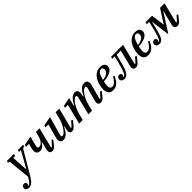

<svg xmlns="http://www.w3.org/2000/svg" viewBox="334 -2185 4050 4050"><g transform="rotate(-45 2358.5 -160.0)"><path d="M-3 212Q-44 212 -68.5 193Q-93 174 -93 143Q-93 115 -75 94Q-57 73 -26 73Q-1 73 13 87Q27 101 27 123Q27 137 21 150.5Q15 164 6 171L13 177Q46 163 76.5 129.5Q107 96 141 30L91 -472H49L61 -520H270L259 -472H201L224 -115H233L431 -472H375L387 -520H546L533 -472H494L175 67Q127 148 82 180Q37 212 -3 212Z M891 12Q851 12 833.5 -9Q816 -30 816 -56Q816 -67 818.5 -81Q821 -95 824 -106L866 -274L856 -277Q821 -220 785.5 -195.5Q750 -171 709 -171Q659 -171 633.5 -198.5Q608 -226 608 -270Q608 -289 611 -307.5Q614 -326 620 -350L645 -446H558L569 -491L775 -532L726 -343Q720 -320 717.5 -308Q715 -296 715 -285Q715 -247 753 -247Q777 -247 799.5 -259.5Q822 -272 841.5 -294Q861 -316 876 -346Q891 -376 900 -411L927 -520H1035L921 -63L939 -55L1043 -169L1073 -149L1008 -66Q973 -19 945 -3.5Q917 12 891 12Z M1222 12Q1175 12 1153.5 -13.5Q1132 -39 1132 -80Q1132 -95 1134.5 -111Q1137 -127 1142 -144L1225 -446H1138L1149 -491L1358 -532L1242 -113Q1239 -101 1239 -91Q1239 -63 1265 -63Q1289 -63 1319.5 -88.5Q1350 -114 1380 -157Q1410 -200 1436.5 -257.5Q1463 -315 1479 -379L1514 -520H1622L1507 -63L1525 -55L1629 -169L1659 -149L1594 -66Q1558 -18 1531 -3Q1504 12 1480 12Q1442 12 1426.5 -8.5Q1411 -29 1411 -54Q1411 -67 1414 -82Q1417 -97 1420 -108L1437 -175L1427 -178Q1407 -141 1386 -106.5Q1365 -72 1340.5 -46Q1316 -20 1287 -4Q1258 12 1222 12Z M2336 12Q2316 12 2302 6Q2288 0 2279 -9.5Q2270 -19 2266 -31Q2262 -43 2262 -56Q2262 -67 2264.5 -80.5Q2267 -94 2270 -105L2353 -407Q2356 -419 2356 -429Q2356 -457 2330 -457Q2305 -457 2274.5 -431.5Q2244 -406 2214 -363Q2184 -320 2158 -262.5Q2132 -205 2116 -141L2081 0H1973L2073 -405Q2077 -420 2077 -429Q2077 -457 2052 -457Q2028 -457 1998 -431.5Q1968 -406 1938 -363Q1908 -320 1881.5 -262.5Q1855 -205 1839 -141L1804 0H1696L1807 -446H1721L1732 -491L1928 -532L1881 -345L1891 -342Q1911 -379 1932 -413Q1953 -447 1977.5 -473.5Q2002 -500 2030.5 -516Q2059 -532 2094 -532Q2136 -532 2155.5 -507.5Q2175 -483 2175 -441Q2175 -418 2169 -393L2158 -346L2168 -343Q2188 -380 2209 -414Q2230 -448 2254.5 -474Q2279 -500 2307.5 -516Q2336 -532 2372 -532Q2420 -532 2441.5 -506.5Q2463 -481 2463 -440Q2463 -425 2460.5 -409.5Q2458 -394 2453 -377L2367 -63L2385 -55L2489 -169L2519 -149L2454 -66Q2419 -21 2392 -4.5Q2365 12 2336 12Z M2705 12Q2632 12 2598.5 -30Q2565 -72 2565 -153Q2565 -191 2572 -234Q2579 -277 2593.5 -319Q2608 -361 2631 -399.5Q2654 -438 2685 -467.5Q2716 -497 2755.5 -514.5Q2795 -532 2844 -532Q2870 -532 2894.5 -526.5Q2919 -521 2938.5 -509Q2958 -497 2969.5 -477Q2981 -457 2981 -428Q2981 -402 2968 -374.5Q2955 -347 2922.5 -323Q2890 -299 2834 -282Q2778 -265 2693 -259Q2685 -227 2680.5 -195.5Q2676 -164 2676 -139Q2676 -54 2742 -54Q2787 -54 2827.5 -92Q2868 -130 2904 -198L2938 -182Q2914 -134 2890 -97.5Q2866 -61 2838.5 -36.5Q2811 -12 2778 0Q2745 12 2705 12ZM2701 -294Q2801 -307 2843 -341.5Q2885 -376 2885 -429Q2885 -454 2873.5 -470Q2862 -486 2834 -486Q2812 -486 2794 -476.5Q2776 -467 2760 -444.5Q2744 -422 2729.5 -385Q2715 -348 2701 -294Z M3037 12Q2998 12 2975 -8.5Q2952 -29 2952 -61Q2952 -90 2969.5 -111Q2987 -132 3019 -132Q3043 -132 3057 -118.5Q3071 -105 3071 -83Q3071 -53 3051 -38L3058 -32Q3071 -33 3088 -50Q3100 -62 3111 -79.5Q3122 -97 3134 -129Q3146 -161 3161 -211Q3176 -261 3195 -338L3228 -472H3156L3168 -520H3526L3413 -63L3431 -55L3535 -169L3565 -149L3500 -66Q3465 -19 3437 -3.5Q3409 12 3383 12Q3343 12 3325.5 -9Q3308 -30 3308 -56Q3308 -67 3310.5 -81Q3313 -95 3316 -106L3406 -468H3280L3251 -345Q3231 -261 3215 -206.5Q3199 -152 3184.5 -116.5Q3170 -81 3156 -60.5Q3142 -40 3127 -25Q3107 -5 3084.5 3.5Q3062 12 3037 12Z M3749 12Q3676 12 3642.5 -30Q3609 -72 3609 -153Q3609 -191 3616 -234Q3623 -277 3637.5 -319Q3652 -361 3675 -399.5Q3698 -438 3729 -467.5Q3760 -497 3799.5 -514.5Q3839 -532 3888 -532Q3914 -532 3938.5 -526.5Q3963 -521 3982.5 -509Q4002 -497 4013.5 -477Q4025 -457 4025 -428Q4025 -402 4012 -374.5Q3999 -347 3966.5 -323Q3934 -299 3878 -282Q3822 -265 3737 -259Q3729 -227 3724.5 -195.5Q3720 -164 3720 -139Q3720 -54 3786 -54Q3831 -54 3871.5 -92Q3912 -130 3948 -198L3982 -182Q3958 -134 3934 -97.5Q3910 -61 3882.5 -36.5Q3855 -12 3822 0Q3789 12 3749 12ZM3745 -294Q3845 -307 3887 -341.5Q3929 -376 3929 -429Q3929 -454 3917.5 -470Q3906 -486 3878 -486Q3856 -486 3838 -476.5Q3820 -467 3804 -444.5Q3788 -422 3773.5 -385Q3759 -348 3745 -294Z M4081 12Q4043 12 4019.5 -8.5Q3996 -29 3996 -61Q3996 -90 4014 -111Q4032 -132 4063 -132Q4087 -132 4101 -118.5Q4115 -105 4115 -83Q4115 -53 4095 -38L4102 -32Q4114 -34 4127 -47Q4135 -55 4143 -69Q4151 -83 4161 -110.5Q4171 -138 4184 -183Q4197 -228 4215 -300L4258 -472H4186L4198 -520H4392L4432 -219H4437L4629 -520H4763L4650 -63L4668 -55L4772 -169L4802 -149L4737 -66Q4702 -19 4674 -3.5Q4646 12 4620 12Q4580 12 4562.5 -9Q4545 -30 4545 -56Q4545 -67 4547.5 -81Q4550 -95 4553 -106L4632 -424H4627L4574 -337L4359 -1L4314 -338L4305 -424H4299L4271 -310Q4253 -235 4238.5 -185Q4224 -135 4212 -103Q4200 -71 4189 -52.5Q4178 -34 4165 -21Q4132 12 4081 12Z"/></g></svg>

Font: IBM Plex Serif Medium
Style: Italic
Weight: 500
Italic angle: -14°
Designer: Mike Abbink, Paul van der Laan, Pieter van Rosmalen
Foundry: Bold Monday
Version: Version 2.5